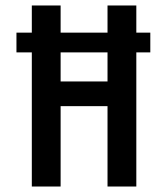

<svg xmlns="http://www.w3.org/2000/svg" viewBox="-20 -680 607 700"><path d="M40 -561H528V-489H40ZM372 0V-660H477V0ZM96 0V-660H201V0ZM157 -293V-383H417V-293Z"/></svg>

Font: Bricolage Grotesque Condensed Medium
Style: Regular
Weight: 500
Width: 3
Designer: Mathieu Triay
Foundry: Atelier Triay
Version: Version 1.000;gftools[0.9.30]